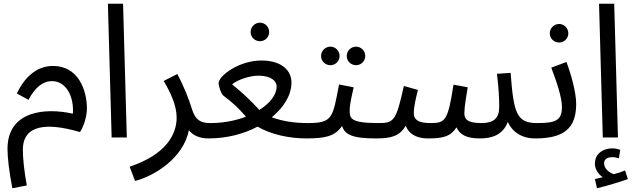

<svg xmlns="http://www.w3.org/2000/svg" viewBox="-20 -734 3384 1025"><path d="M46 271 123 256C110 183 102 115 102 66C102 -67 226 -82 407 -29C422 -50 444 -105 444 -155C444 -251 399 -382 263 -382C194 -382 121 -343 70 -235L132 -201C167 -267 208 -301 258 -301C333 -301 376 -218 369 -127C224 -160 20 -144 20 61C20 108 29 185 46 271Z M576 0H657L637 -714H556Z M701 232C801 207 960 111 988 -39C1009 -13 1042 5 1093 5C1122 5 1143 -16 1143 -38C1143 -59 1131 -77 1103 -77C1051 -77 1023 -93 1005 -151C990 -200 964 -268 927 -339L854 -302C889 -242 923 -172 923 -107C923 -15 866 91 672 156Z M1368 -514C1395 -514 1417 -536 1417 -563C1417 -590 1395 -613 1368 -613C1340 -613 1318 -590 1318 -563C1318 -536 1340 -514 1368 -514ZM1093 5C1191 5 1282 -19 1355 -58C1426 -16 1525 5 1614 5C1643 5 1664 -16 1664 -38C1664 -59 1652 -77 1624 -77C1557 -77 1488 -86 1431 -108C1497 -162 1536 -228 1536 -294C1536 -353 1489 -411 1375 -411C1257 -411 1147 -330 1147 -289C1147 -275 1160 -233 1173 -223C1221 -188 1261 -149 1293 -111C1238 -90 1173 -77 1103 -77ZM1219 -284C1251 -310 1315 -330 1360 -330C1432 -330 1457 -298 1457 -272C1457 -230 1423 -184 1365 -147C1311 -205 1270 -242 1219 -284Z M1881 -386C1908 -386 1930 -408 1930 -435C1930 -462 1908 -485 1881 -485C1853 -485 1831 -462 1831 -435C1831 -408 1853 -386 1881 -386ZM1744 -386C1771 -386 1793 -408 1793 -435C1793 -462 1771 -485 1744 -485C1716 -485 1694 -462 1694 -435C1694 -408 1716 -386 1744 -386ZM1614 5C1717 5 1767 -6 1806 -61C1821 -17 1857 5 1987 5C2016 5 2037 -16 2037 -38C2037 -59 2025 -77 1997 -77C1842 -77 1847 -107 1847 -147C1847 -179 1860 -232 1868 -268L1790 -283C1756 -106 1757 -77 1624 -77Z M1987 5C2062 5 2112 -4 2146 -63C2168 -6 2223 5 2265 5C2346 5 2385 -5 2417 -54C2435 -14 2473 5 2541 5C2606 5 2664 -13 2691 -83C2713 -33 2762 5 2837 5C2866 5 2887 -16 2887 -38C2887 -59 2875 -77 2847 -77C2738 -77 2722 -130 2706 -345L2633 -340C2643 -257 2645 -208 2645 -162C2645 -104 2617 -77 2550 -77C2471 -77 2459 -101 2459 -130C2459 -164 2471 -232 2477 -268L2401 -282C2371 -86 2356 -77 2277 -77C2210 -77 2189 -97 2189 -130C2189 -168 2203 -220 2211 -254L2136 -275C2094 -84 2082 -77 1997 -77Z M2965 -507C2992 -507 3014 -529 3014 -556C3014 -583 2992 -606 2965 -606C2937 -606 2915 -583 2915 -556C2915 -529 2937 -507 2965 -507ZM2837 5C2986 5 3056 -45 3056 -179C3056 -239 3029 -338 3004 -403L2923 -373C2952 -297 2980 -213 2980 -163C2980 -89 2944 -77 2847 -77Z M3198 0H3279L3259 -714H3178ZM3167 271C3217 259 3288 238 3332 222L3317 176C3300 183 3280 190 3257 196C3235 189 3205 168 3205 138C3205 117 3221 105 3249 105C3262 105 3272 108 3284 111L3291 66C3278 61 3262 58 3249 58C3200 58 3156 86 3156 140C3156 170 3175 197 3198 212C3186 215 3174 218 3156 222Z"/></svg>

Font: Noto Sans Arabic UI
Style: Regular
Weight: 400
Designer: Monotype Design Team, Nadine Chahine and Nizar Qandah
Foundry: Monotype Imaging Inc.
Version: Version 2.010